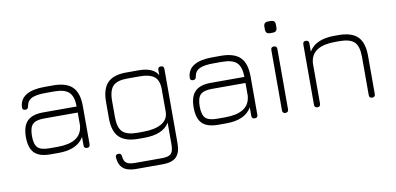

<svg xmlns="http://www.w3.org/2000/svg" viewBox="-76 -874 2703 1312"><g transform="rotate(-10 1275.0 -218.0)"><path d="M215 0Q139 0 104.5 -34.5Q70 -69 70 -145Q70 -221 105 -256Q140 -291 215 -291H448Q447 -361 417 -390Q387 -419 315 -419H257Q189 -419 158 -403.5Q127 -388 121 -350Q118 -330 100 -330Q77 -330 79 -352Q86 -461 257 -461H315Q406 -461 448 -419.5Q490 -378 490 -286V-21Q490 0 469 0Q448 0 448 -21V-80Q402 0 271 0ZM271 -42Q433 -42 447 -152Q447 -153 447.5 -155Q448 -157 448 -158V-249H215Q157 -249 134.5 -226Q112 -203 112 -145Q112 -87 134.5 -64.5Q157 -42 215 -42Z M826 0Q735 0 693 -41.5Q651 -83 651 -174V-286Q651 -378 693 -420Q735 -462 826 -461H908Q1009 -461 1041 -404V-440Q1041 -461 1062 -461Q1083 -461 1083 -440V77Q1083 141 1053.5 170.5Q1024 200 960 200H774Q715 200 685.5 175.5Q656 151 652 99Q650 77 672 77Q693 77 694 98Q697 132 715 145Q733 158 774 158H960Q1007 158 1024 141Q1041 124 1041 77V-75Q998 0 864 0ZM826 -42H864Q948 -42 994.5 -69.5Q1041 -97 1041 -151V-307Q1041 -367 1009.5 -393Q978 -419 908 -419H826Q753 -420 723 -390Q693 -360 693 -286V-174Q693 -101 723 -71.5Q753 -42 826 -42Z M1379 0Q1303 0 1268.5 -34.5Q1234 -69 1234 -145Q1234 -221 1269 -256Q1304 -291 1379 -291H1612Q1611 -361 1581 -390Q1551 -419 1479 -419H1421Q1353 -419 1322 -403.5Q1291 -388 1285 -350Q1282 -330 1264 -330Q1241 -330 1243 -352Q1250 -461 1421 -461H1479Q1570 -461 1612 -419.5Q1654 -378 1654 -286V-21Q1654 0 1633 0Q1612 0 1612 -21V-80Q1566 0 1435 0ZM1435 -42Q1597 -42 1611 -152Q1611 -153 1611.5 -155Q1612 -157 1612 -158V-249H1379Q1321 -249 1298.5 -226Q1276 -203 1276 -145Q1276 -87 1298.5 -64.5Q1321 -42 1379 -42Z M1836 -555Q1806 -555 1806 -586V-606Q1806 -636 1836 -636H1856Q1886 -636 1886 -606V-586Q1886 -555 1856 -555ZM1825 -21V-440Q1825 -461 1846 -461Q1867 -461 1867 -440V-21Q1867 0 1846 0Q1825 0 1825 -21Z M2089 -21Q2089 0 2068 0Q2047 0 2047 -21V-440Q2047 -461 2068 -461Q2089 -461 2089 -440V-382Q2135 -461 2266 -461H2294Q2385 -461 2427 -419.5Q2469 -378 2469 -286V-21Q2469 0 2448 0Q2427 0 2427 -21V-286Q2427 -360 2397 -389.5Q2367 -419 2294 -419H2266Q2103 -419 2090 -310Q2090 -306 2089 -304Z"/></g></svg>

Font: Jura Light
Style: Regular
Weight: 300
Designer: Daniel Johnson, Alexei Vanyashin
Foundry: Daniel Johnson
Version: Version 5.103